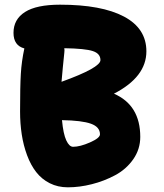

<svg xmlns="http://www.w3.org/2000/svg" viewBox="-20 -781 693 812"><path d="M267.1 11.2Q224.6 11.2 190.4 -6.1Q156.2 -23.4 133.1 -53.2Q109.9 -83 94.5 -124.5Q79.1 -166 72 -212.2Q64.9 -258.3 64.9 -310.1Q64.9 -415.5 68.1 -468.8Q71.3 -522 83 -576.2Q37.1 -588.4 37.1 -642.1Q37.1 -699.2 85.7 -730.2Q134.3 -761.2 233.9 -761.2Q409.7 -761.2 504.4 -710.9Q599.1 -660.6 599.1 -564Q599.1 -455.6 461.9 -384.8Q573.2 -336.4 573.2 -202.1Q573.2 -149.9 543.5 -107.4Q513.7 -64.9 467 -40Q420.4 -15.1 368.4 -2Q316.4 11.2 267.1 11.2ZM252 -558.1Q250 -537.1 245.8 -496.8Q241.7 -456.5 240.2 -435.1Q404.8 -494.6 404.8 -526.9Q404.8 -554.2 372.8 -564.9Q340.8 -575.7 252 -577.1Q253.4 -568.4 252 -558.1ZM402.8 -212.9Q402.8 -244.1 364.5 -257.8Q326.2 -271.5 242.2 -272.9Q247.6 -214.4 260.3 -187.3Q272.9 -160.2 289.1 -160.2Q318.4 -160.2 360.6 -178.7Q402.8 -197.3 402.8 -212.9Z"/></svg>

Font: Shantell Sans Irregular Bouncy
Style: Regular
Weight: 800
Designer: Stephen Nixon, Anya Danilova, Shantell Martin
Foundry: Arrow Type
Version: Version 1.006;[9816181b4]